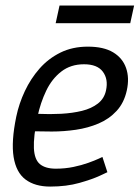

<svg xmlns="http://www.w3.org/2000/svg" viewBox="-20 -680 514 708"><path d="M357.7 -101.2 376 -45Q376 -45 348.2 -32Q320.5 -19 272.8 -5.5Q225.2 8 165 8L185.8 -58Q220.2 -58 250.8 -64.4Q281.3 -70.8 305.7 -79.6Q330 -88.3 343.8 -94.8Q357.7 -101.2 357.7 -101.2ZM40 -250H118.3Q103 -175.3 105 -133.5Q107 -91.7 127.2 -74.8Q147.5 -58 185.8 -58L165 8Q109 8 74.2 -18Q39.5 -44 30.2 -101Q21 -158 40 -250ZM304 -508Q362.3 -508 397.2 -487Q432 -466 444.8 -429.5Q457.7 -393 447.7 -347Q437.7 -301 410 -271Q382.3 -241 343.3 -224.5Q304.3 -208 259.9 -201.5Q215.5 -195 171 -195L94 -196L120.3 -260.2Q163.5 -258.2 205.3 -260.4Q247.2 -262.7 282.2 -271.2Q317.2 -279.8 341 -298.2Q364.8 -316.7 371 -347Q379.8 -387.8 359.4 -415.4Q339 -443 289.8 -443Q240.7 -443 206.1 -416.2Q171.5 -389.5 150.4 -345.5Q129.3 -301.5 118.3 -250H40Q50 -298 71.6 -344Q93.2 -390 125.7 -427Q158.2 -464 202.7 -486Q247.2 -508 304 -508ZM199.5 -659.5H474.5L460.3 -594.5H185.3Z"/></svg>

Font: Epunda Sans Light
Style: Italic
Weight: 300
Italic angle: -12.0243°
Designer: Simon Atzbach
Foundry: typofactur
Version: Version 2.204